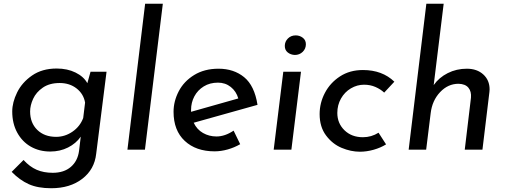

<svg xmlns="http://www.w3.org/2000/svg" viewBox="-20 -795 2689 1020"><path d="M546 -414 491 22Q482 105 417 155Q352 205 252 205Q181 205 133 183.5Q85 162 42 118L105 55Q138 91 175 107Q212 123 260 123Q320 123 356.5 91.5Q393 60 400 6L409 -69Q384 -33 341.5 -11.5Q299 10 247 10Q189 10 143.5 -16Q98 -42 71.5 -90.5Q45 -139 45 -203Q45 -251 71 -304Q97 -357 150.5 -394Q204 -431 281 -431Q338 -431 381.5 -409.5Q425 -388 444 -353L461 -414ZM432 -250Q424 -296 387 -325Q350 -354 297 -354Q243 -354 207.5 -329.5Q172 -305 156 -270Q140 -235 140 -203Q140 -142 178 -105Q216 -68 278 -68Q325 -68 365 -95.5Q405 -123 422 -168Z M845 -775 750 0H657L751 -775Z M1221 -101 1256 -29Q1225 -11 1189.5 -1Q1154 9 1120 9Q1021 9 961.5 -46.5Q902 -102 902 -201Q902 -257 929.5 -310Q957 -363 1011.5 -396.5Q1066 -430 1141 -430Q1222 -430 1277 -385Q1332 -340 1348 -238L1009 -143Q1026 -107 1058.5 -88.5Q1091 -70 1130 -70Q1175 -70 1221 -101ZM995 -211V-201L1246 -272Q1235 -310 1206 -333Q1177 -356 1138 -356Q1095 -356 1062.5 -336Q1030 -316 1012.5 -283Q995 -250 995 -211Z M1579 -414 1528 0H1434L1485 -414ZM1551 -607Q1572 -607 1588.5 -594.5Q1605 -582 1605 -560Q1605 -536 1588 -519.5Q1571 -503 1546 -503Q1524 -504 1508.5 -516.5Q1493 -529 1493 -551Q1493 -574 1509.5 -590.5Q1526 -607 1551 -607Z M1892 11Q1844 11 1795 -9.5Q1746 -30 1712 -75.5Q1678 -121 1678 -189Q1678 -248 1706 -301.5Q1734 -355 1786 -389Q1838 -423 1908 -423Q2011 -423 2075 -361L2021 -303Q2002 -321 1974.5 -333Q1947 -345 1914 -345Q1877 -345 1844 -325.5Q1811 -306 1791.5 -271.5Q1772 -237 1772 -195Q1772 -140 1810 -103Q1848 -66 1908 -66Q1953 -66 1991 -90L2031 -28Q2002 -10 1965 0.5Q1928 11 1892 11Z M2581 -320 2580 -306 2543 0H2449L2482 -276Q2485 -309 2468.5 -329Q2452 -349 2416 -350Q2360 -350 2318 -305.5Q2276 -261 2268 -194L2244 0H2151L2245 -775H2337L2284 -343Q2312 -383 2358.5 -406.5Q2405 -430 2460 -430Q2514 -430 2547.5 -399.5Q2581 -369 2581 -320Z"/></svg>

Font: Josefin Sans
Style: Italic
Weight: 400
Italic angle: -7°
Designer: Santiago Orozco
Foundry: Typemade
Version: Version 2.000